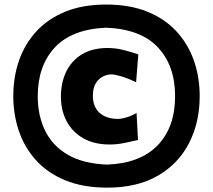

<svg xmlns="http://www.w3.org/2000/svg" viewBox="-20 -819 946 854"><path d="M457.5 15.6Q349.1 15.6 270 -17.1Q190.9 -49.8 139.6 -106.9Q88.4 -164.1 63.7 -237.3Q39.1 -310.5 39.1 -391.1Q39.1 -476.6 64.9 -550.5Q90.8 -624.5 142.6 -680.4Q194.3 -736.3 271.7 -767.6Q349.1 -798.8 452.1 -798.8Q556.6 -798.8 634.8 -767.3Q712.9 -735.8 764.6 -679.7Q816.4 -623.5 842.3 -549.8Q868.2 -476.1 868.2 -391.6Q868.2 -274.4 820.8 -182.4Q773.4 -90.3 681.9 -37.4Q590.3 15.6 457.5 15.6ZM457 -86.9Q604.5 -92.8 681.6 -173.1Q758.8 -253.4 758.8 -391.6Q758.8 -525.9 682.9 -607.7Q606.9 -689.5 452.6 -695.8Q299.8 -689.5 223.9 -607.9Q147.9 -526.4 147.9 -391.1Q147.9 -304.7 180.9 -237.3Q213.9 -169.9 282.2 -130.4Q350.6 -90.8 457 -86.9ZM467.8 -176.3Q398.9 -176.3 350.6 -203.9Q302.2 -231.4 276.6 -279.5Q251 -327.6 251 -389.2Q251 -451.2 274.4 -500Q297.9 -548.8 344 -577.1Q390.1 -605.5 458.5 -605.5Q496.6 -605.5 533.2 -595.7Q569.8 -585.9 595.2 -577.1L585.4 -453.6Q546.4 -471.7 517.6 -480Q488.8 -488.3 474.6 -488.3Q439.5 -486.3 416.3 -462.2Q393.1 -438 393.1 -393.1Q393.1 -344.2 422.4 -317.6Q451.7 -291 502.9 -290Q520 -290 542.7 -296.9Q565.4 -303.7 587.4 -316.4L593.8 -196.3Q569.8 -190.9 536.1 -183.6Q502.4 -176.3 467.8 -176.3Z"/></svg>

Font: Pinar DS1 ExtraBold
Style: Regular
Weight: 800
Designer: Amin Abedi
Version: Version 3.000